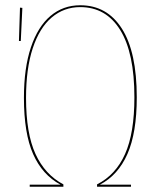

<svg xmlns="http://www.w3.org/2000/svg" viewBox="-20 -710 607 730"><path d="M500 -340Q500 -205 464.5 -124.5Q429 -44 360 -8H478V0H349V-9Q420 -45 455.5 -124.5Q491 -204 491 -340Q491 -509 437 -596Q383 -683 285 -683Q223 -683 176.5 -643.5Q130 -604 104.5 -526.5Q79 -449 79 -338Q79 -203 115 -124.5Q151 -46 221 -9V0H93V-8H210Q141 -45 106 -124Q71 -203 71 -338Q71 -451 97.5 -530Q124 -609 172 -649.5Q220 -690 285 -690Q387 -690 443.5 -601Q500 -512 500 -340ZM65 -680 59 -554H52L56 -681Z"/></svg>

Font: Fira Sans Compressed Eight
Style: Regular
Weight: 100
Width: 1
Designer: bBox Type GmbH & Carrois Corporate GbR & Edenspiekermann AG
Foundry: bBox Type GmbH & Carrois Corporate GbR & Edenspiekermann AG
Version: Version 4.301